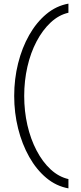

<svg xmlns="http://www.w3.org/2000/svg" viewBox="-20 -844 446 1055"><path d="M356 191Q289 179 234.5 133.5Q180 88 140.5 18Q101 -52 79.5 -138Q58 -224 58 -317Q58 -410 79.5 -496Q101 -582 140.5 -651.5Q180 -721 234.5 -766.5Q289 -812 356 -824V-774Q303 -762 258.5 -720.5Q214 -679 181 -616.5Q148 -554 130.5 -477Q113 -400 113 -317Q113 -233 130.5 -156.5Q148 -80 181 -17Q214 46 258.5 87Q303 128 356 140Z"/></svg>

Font: Be Vietnam Pro ExtraLight
Style: Regular
Weight: 200
Designer: Lam Bao, Tony Le, Vietanh Nguyen
Foundry: Yellow Type Foundry
Version: Version 1.002; ttfautohint (v1.8.3)